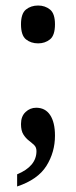

<svg xmlns="http://www.w3.org/2000/svg" viewBox="-20 -521 276 695"><path d="M118 -364Q92 -364 74 -378.5Q56 -393 56 -433Q56 -472 74 -486.5Q92 -501 118 -501Q143 -501 161 -486.5Q179 -472 179 -433Q179 -393 161 -378.5Q143 -364 118 -364ZM42 154V110Q112 81 112 26Q112 12 103.5 4Q95 -4 84 -12.5Q73 -21 64.5 -34.5Q56 -48 56 -72Q56 -100 72.5 -115.5Q89 -131 111 -131Q144 -131 161.5 -104.5Q179 -78 179 -30Q179 30 148 79.5Q117 129 42 154Z"/></svg>

Font: Noto Serif Devanagari ExtraCondensed SemiBold
Style: Regular
Weight: 600
Width: 2
Designer: Universal Thirst, Indian Type Foundry and the Monotype Design Team
Foundry: Monotype Imaging Inc.
Version: Version 2.004; ttfautohint (v1.8.4.7-5d5b)